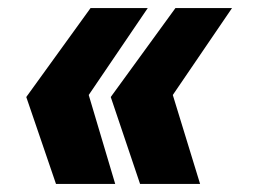

<svg xmlns="http://www.w3.org/2000/svg" viewBox="-20 -513 640 475"><path d="M118.5 -58 45 -273 204 -493H345.5L199.5 -278L265 -58ZM326.5 -58 254 -273 414 -493H554L407.5 -278L475 -58Z"/></svg>

Font: JuliaMono Black
Style: Italic
Weight: 900
Italic angle: -9°
Monospace: yes
Designer: cormullion
Foundry: corm
Version: Version 0.057; ttfautohint (v1.8.4)